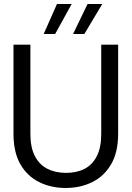

<svg xmlns="http://www.w3.org/2000/svg" viewBox="-20 -922 654 954"><path d="M306 12Q234 12 175 -17Q116 -46 81.5 -105.5Q47 -165 47 -258V-700H131V-257Q131 -189 153.5 -146Q176 -103 216 -83Q256 -63 308 -63Q361 -63 400 -83Q439 -103 461 -146Q483 -189 483 -257V-700H567V-258Q567 -165 532 -105.5Q497 -46 438 -17Q379 12 306 12ZM343 -753 415 -902H488L399 -753ZM197 -753 263 -902H336L254 -753Z"/></svg>

Font: DM Sans 36pt
Style: Regular
Weight: 400
Designer: Colophon Foundry, Jonny Pinhorn
Foundry: Colophon Foundry
Version: Version 4.004;gftools[0.9.30]